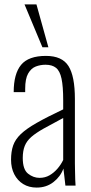

<svg xmlns="http://www.w3.org/2000/svg" viewBox="-20 -840 411 869"><path d="M146 9Q111 9 85 -7Q59 -23 44.5 -51.5Q30 -80 30 -117Q30 -154 39.5 -181.5Q49 -209 74 -233Q99 -257 145.5 -283.5Q192 -310 266 -345V-386Q266 -449 258.5 -484Q251 -519 233.5 -533Q216 -547 186 -547Q163 -547 142 -539Q121 -531 107.5 -507.5Q94 -484 94 -438V-423H42Q42 -506 75.5 -546.5Q109 -587 188 -587Q261 -587 290 -541Q319 -495 319 -392V-101Q319 -93 319.5 -70.5Q320 -48 320.5 -27Q321 -6 322 0H276Q274 -21 271 -44Q268 -67 267 -77Q254 -41 222 -16Q190 9 146 9ZM159 -35Q184 -35 204 -46.5Q224 -58 240 -76.5Q256 -95 266 -116V-306Q213 -278 177.5 -258Q142 -238 121.5 -220Q101 -202 92 -179.5Q83 -157 83 -125Q83 -73 107 -54Q131 -35 159 -35ZM172 -626 91 -820H145L199 -626Z"/></svg>

Font: Oswald ExtraLight
Style: Regular
Weight: 250
Designer: Vernon Adams
Foundry: Vernon Adams
Version: Version 4.103;gftools[0.9.33.dev8+g029e19f]